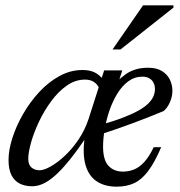

<svg xmlns="http://www.w3.org/2000/svg" viewBox="-20 -690 676 720"><path d="M419 -365 391.5 -352Q415.5 -385.5 450.2 -410.8Q485 -436 535 -436Q567 -436 587 -423.8Q607 -411.5 616.8 -391.8Q626.5 -372 626.5 -349.5Q626.5 -328 617.2 -306.8Q608 -285.5 593.5 -273.5Q564.5 -261.5 535.5 -250Q506.5 -238.5 477.2 -227.8Q448 -217 418.8 -206.8Q389.5 -196.5 360 -187L361.5 -223Q409.5 -236.5 444 -250Q478.5 -263.5 501.2 -276.5Q524 -289.5 537 -302.8Q550 -316 555.5 -329.2Q561 -342.5 561 -356Q561 -370 555.5 -380.2Q550 -390.5 539.8 -396.5Q529.5 -402.5 514 -402.5Q484.5 -402.5 461 -385Q437.5 -367.5 419.8 -338.5Q402 -309.5 390.2 -274.8Q378.5 -240 372.5 -205Q366.5 -170 366.5 -141Q366.5 -89.5 387 -68Q407.5 -46.5 440.5 -46.5Q463 -46.5 482.8 -54.5Q502.5 -62.5 520.8 -82.2Q539 -102 556.5 -138H584.5Q560 -81 535.8 -48.8Q511.5 -16.5 483.2 -3.2Q455 10 417.5 10Q370.5 10 339.8 -12Q309 -34 298.5 -80Q288 -126 301.5 -198L309 -183.5Q271.5 -128 241.5 -90.8Q211.5 -53.5 186.8 -31.8Q162 -10 141.2 -0.8Q120.5 8.5 101 8.5Q74 8.5 54 -1.5Q34 -11.5 23 -33.2Q12 -55 12 -90Q12 -127.5 26.5 -172.8Q41 -218 66.8 -262.8Q92.5 -307.5 127.2 -345Q162 -382.5 203.2 -405Q244.5 -427.5 289 -427.5Q318 -427.5 336.8 -417.5Q355.5 -407.5 371 -387L351 -360Q347 -372 333.5 -381.8Q320 -391.5 298.5 -391.5Q262.5 -391.5 230.5 -369Q198.5 -346.5 172 -310.5Q145.5 -274.5 126.2 -233.8Q107 -193 96.5 -155.8Q86 -118.5 86 -94Q86 -72.5 98 -62Q110 -51.5 128.5 -51.5Q145 -51.5 170.5 -66Q196 -80.5 223.5 -106.2Q251 -132 274.8 -167.2Q298.5 -202.5 312 -243.5L370.5 -426H431H438.5ZM402 -504.5 516.5 -670H630.5V-661.5L432 -504.5Z"/></svg>

Font: Newsreader Text
Style: Italic
Weight: 400
Italic angle: -17°
Designer: Hugues Gentile
Foundry: Production Type
Version: Version 1.001